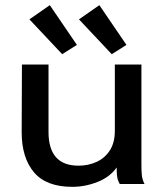

<svg xmlns="http://www.w3.org/2000/svg" viewBox="-20 -713 640 744"><path d="M260 11Q159 11 111.5 -45.5Q64 -102 64 -201L65 -463H168V-202Q168 -71 284 -71Q322 -71 354 -85.5Q386 -100 405.5 -130Q425 -160 425 -206V-463H528V-73Q528 -53 529.5 -35.5Q531 -18 540 0H444Q435 -16 433.5 -32Q432 -48 432 -64Q406 -27 358 -8Q310 11 260 11ZM221 -503 94 -638 173 -693 278 -539ZM413 -503 286 -638 365 -693 470 -539Z"/></svg>

Font: Inconsolata Expanded SemiBold
Style: Regular
Weight: 600
Width: 7
Monospace: yes
Designer: Raph Levien, Cyreal, Brenton Simpson
Foundry: Raph Levien, Cyreal, Google
Version: Version 3.001; ttfautohint (v1.8.2.53-6de2)